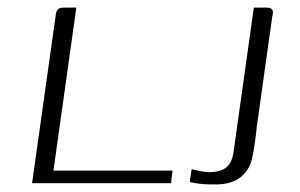

<svg xmlns="http://www.w3.org/2000/svg" viewBox="-20 -480 787 503"><path d="M180 -460 120 -33H432L428 0H64L125 -433Q126 -442 127.5 -448Q129 -454 133.5 -457Q138 -460 148 -460ZM653 -150Q651 -129 647 -101Q643 -73 638 -56Q633 -40 621.5 -26.5Q610 -13 593 -5.5Q576 2 552 3Q541 3 529 3Q517 3 504 1.5Q491 0 477 -3L482 -37Q489 -35 504 -32Q519 -29 527 -29Q557 -29 572.5 -41Q588 -53 592 -83L645 -460H678Q687 -460 691 -457Q695 -454 695 -448.5Q695 -443 693 -435Z"/></svg>

Font: Genos Thin Light
Style: Italic
Weight: 300
Italic angle: -8°
Version: Version 1.010